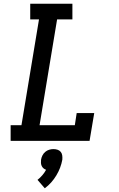

<svg xmlns="http://www.w3.org/2000/svg" viewBox="-20 -755 640 1029"><path d="M37 0V-84H95L189 -651H142V-735H368V-651H286L192 -84H381L391 -149H485L460 0ZM220 254 181 209Q195 198 207 184Q219 170 227 155Q219 152 213 147Q207 142 203.5 134.5Q200 127 199.5 118.5Q199 110 200 101Q202 89 207.5 78Q213 67 222.5 59Q232 51 243.5 47.5Q255 44 266 44Q278 44 288.5 47.5Q299 51 305.5 59Q312 67 313.5 78Q315 89 314 101Q310 123 302 144Q294 165 282 185Q270 205 254.5 222.5Q239 240 220 254Z"/></svg>

Font: Iosevka Etoile Medium Oblique
Style: Regular
Weight: 500
Italic angle: -9°
Designer: Belleve Invis
Foundry: Belleve Invis
Version: Version 15.5.2; ttfautohint (v1.8.4)